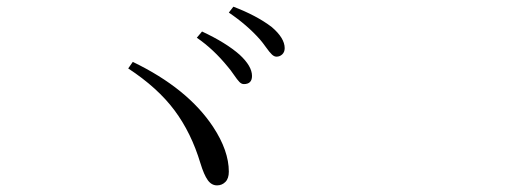

<svg xmlns="http://www.w3.org/2000/svg" viewBox="-20 -728 1540 574"><path d="M709 -476.6Q702.1 -476.6 695.8 -482.9Q689.5 -489.3 679.2 -504.4Q668.9 -519.5 661.1 -528.3Q618.2 -581.1 568.4 -615.2L584 -633.8Q655.3 -600.6 696.3 -564.5Q733.4 -530.3 733.4 -501Q733.4 -476.6 709 -476.6ZM806.6 -558.6Q799.8 -558.6 793 -564.9Q786.1 -571.3 775.4 -586.4Q764.6 -601.6 756.8 -610.4Q718.8 -653.3 664.1 -690.4L677.7 -708Q747.1 -681.6 792 -647.5Q831.1 -614.3 831.1 -584Q831.1 -572.3 823.7 -565.4Q816.4 -558.6 806.6 -558.6ZM363.3 -523.4 377 -543Q541 -463.9 617.2 -348.6Q664.1 -277.3 664.1 -214.8Q664.1 -194.3 653.8 -184.1Q643.6 -173.8 628.9 -173.8Q612.3 -173.8 601.1 -189.5Q589.8 -205.1 579.1 -240.2Q551.8 -331.1 501.5 -398.4Q451.2 -465.8 363.3 -523.4Z"/></svg>

Font: Bpmf Zihi Serif Light
Style: Light
Weight: 300
Foundry: But Ko
Version: Version 1.320